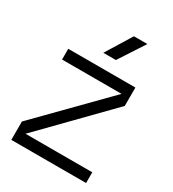

<svg xmlns="http://www.w3.org/2000/svg" viewBox="-175 -817 825 914"><g transform="rotate(30 237.0 -359.5)"><path d="M31 0V-101L375 -451V-452H49V-511H418V-410L76 -60V-59H442V0ZM290 -719H364L272 -578H203Z"/></g></svg>

Font: TikTok Sans 24pt Light
Style: Regular
Weight: 300
Version: Version 4.000